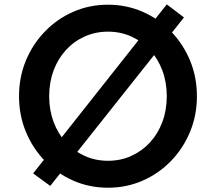

<svg xmlns="http://www.w3.org/2000/svg" viewBox="-20 -862 1000 898"><path d="M485 16Q398.5 16 323 -17Q247.5 -50 190.5 -108.8Q133.5 -167.5 101.2 -245.2Q69 -323 69 -412Q69 -501.5 101.2 -579Q133.5 -656.5 190.5 -715.2Q247.5 -774 323 -807Q398.5 -840 485 -840Q571.5 -840 647 -807Q722.5 -774 779.5 -715.2Q836.5 -656.5 868.8 -579Q901 -501.5 901 -412Q901 -323 868.8 -245.2Q836.5 -167.5 779.5 -108.8Q722.5 -50 647 -17Q571.5 16 485 16ZM485 -110Q544 -110 594.2 -132.8Q644.5 -155.5 681.8 -196.2Q719 -237 739.5 -292Q760 -347 760 -412Q760 -477 739.5 -532Q719 -587 681.8 -627.8Q644.5 -668.5 594.2 -691.2Q544 -714 485 -714Q426.5 -714 376 -691.2Q325.5 -668.5 288.2 -627.8Q251 -587 230.5 -532Q210 -477 210 -412Q210 -347 230.5 -292Q251 -237 288.2 -196.2Q325.5 -155.5 376 -132.8Q426.5 -110 485 -110ZM215 7.5 135 -51 760 -841.5 840.5 -780.5Z"/></svg>

Font: Spartan Thin SemiBold
Style: Regular
Weight: 600
Version: Version 1.004